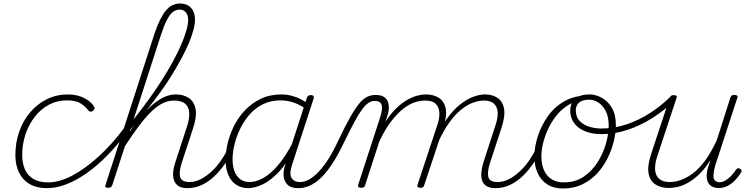

<svg xmlns="http://www.w3.org/2000/svg" viewBox="-20 -1059 4304 1098"><path d="M250 17Q161 17 114.5 -34.5Q68 -86 68 -173Q68 -245 90.5 -308Q113 -371 154 -418.5Q195 -466 249.5 -492.5Q304 -519 368 -519Q423 -519 464 -497Q505 -475 520 -446Q522 -442 521 -437.5Q520 -433 512 -426Q502 -419 496 -420.5Q490 -422 487 -426Q468 -451 440.5 -468Q413 -485 363 -485Q306 -485 259.5 -460Q213 -435 178.5 -390.5Q144 -346 125.5 -290Q107 -234 107 -173Q107 -127 122 -91.5Q137 -56 170 -36Q203 -16 255 -16Q264 -16 267.5 -11Q271 -6 270.5 0.5Q270 7 264.5 12Q259 17 250 17Z M251 17Q242 17 237 12Q232 7 232 0.5Q232 -6 238 -11Q244 -16 255 -16Q319 -16 392.5 -54.5Q466 -93 543.5 -163.5Q621 -234 693 -331Q700 -342 706.5 -339Q713 -336 715 -326.5Q717 -317 711 -309Q654 -232 594.5 -171Q535 -110 475.5 -68.5Q416 -27 359 -5Q302 17 251 17Z M1052 17Q1025 17 1006.5 8Q988 -1 978.5 -20Q969 -39 970 -67.5Q971 -96 984 -135L1050 -338Q1065 -384 1062 -416.5Q1059 -449 1038 -466.5Q1017 -484 975 -484Q942 -484 909.5 -468Q877 -452 843.5 -419Q810 -386 772.5 -336Q735 -286 691 -218L672 -227Q719 -306 761.5 -361.5Q804 -417 843 -452Q882 -487 917 -503Q952 -519 984 -519Q1028 -519 1058.5 -499.5Q1089 -480 1098 -437.5Q1107 -395 1085 -328L1020 -130Q1002 -74 1010.5 -46Q1019 -18 1064 -18Q1070 -18 1073.5 -12.5Q1077 -7 1075.5 -0.5Q1074 6 1068.5 11.5Q1063 17 1052 17ZM598 15Q588 15 584 11.5Q580 8 583 0L864 -868Q894 -957 928 -998Q962 -1039 1010 -1039Q1036 -1039 1055 -1028Q1074 -1017 1084.5 -996.5Q1095 -976 1095 -947Q1095 -921 1086 -887Q1077 -853 1060 -812.5Q1043 -772 1018.5 -726.5Q994 -681 963.5 -631Q933 -581 895 -529Q857 -477 814.5 -423.5Q772 -370 725 -317L622 0Q619 8 613.5 11.5Q608 15 598 15ZM744 -376Q789 -433 830 -489.5Q871 -546 906 -601Q941 -656 968.5 -706.5Q996 -757 1015.5 -802Q1035 -847 1045.5 -883.5Q1056 -920 1056 -945Q1056 -964 1050 -977Q1044 -990 1033 -997Q1022 -1004 1007 -1004Q985 -1004 967 -989Q949 -974 933 -942Q917 -910 900 -858Z M1052 17Q1043 17 1039 11.5Q1035 6 1036.5 -0.5Q1038 -7 1044.5 -12.5Q1051 -18 1063 -18Q1096 -18 1127.5 -34Q1159 -50 1189.5 -78Q1220 -106 1244.5 -142Q1269 -178 1287 -216Q1291 -225 1298 -224.5Q1305 -224 1310.5 -218.5Q1316 -213 1313 -204Q1293 -161 1265.5 -121Q1238 -81 1205 -50Q1172 -19 1133.5 -1Q1095 17 1052 17Z M1400 17Q1360 17 1330 -3Q1300 -23 1285 -60Q1270 -97 1270 -146Q1270 -189 1282 -240Q1294 -291 1319 -340.5Q1344 -390 1382.5 -430Q1421 -470 1472.5 -494.5Q1524 -519 1591 -519Q1627 -519 1665.5 -506Q1704 -493 1734 -471L1724 -440Q1682 -467 1648.5 -476Q1615 -485 1585 -485Q1530 -485 1486 -464Q1442 -443 1409.5 -406.5Q1377 -370 1355 -325.5Q1333 -281 1321.5 -235Q1310 -189 1310 -148Q1310 -108 1321 -79.5Q1332 -51 1353.5 -34.5Q1375 -18 1408 -18Q1444 -18 1485.5 -41Q1527 -64 1570 -114Q1613 -164 1654 -244L1662 -207Q1618 -120 1570 -71Q1522 -22 1478 -2.5Q1434 17 1400 17ZM1684 17Q1659 17 1641 8.5Q1623 0 1612.5 -18Q1602 -36 1601.5 -61.5Q1601 -87 1612 -120L1735 -500Q1738 -508 1743 -511.5Q1748 -515 1758 -515Q1770 -515 1773 -508.5Q1776 -502 1773 -494L1650 -116Q1633 -64 1647.5 -41Q1662 -18 1696 -18Q1703 -18 1705.5 -12.5Q1708 -7 1707 -0.5Q1706 6 1700.5 11.5Q1695 17 1684 17Z M1687 17Q1678 17 1674 11.5Q1670 6 1671.5 -0.5Q1673 -7 1680 -12.5Q1687 -18 1699 -18Q1715 -18 1738 -28Q1761 -38 1788.5 -63Q1816 -88 1848 -134.5Q1880 -181 1914 -254Q1953 -336 1982 -387.5Q2011 -439 2034.5 -467Q2058 -495 2080 -505.5Q2102 -516 2129 -516Q2139 -516 2141.5 -511Q2144 -506 2142 -499Q2140 -492 2134.5 -487Q2129 -482 2123 -482Q2104 -482 2087 -470.5Q2070 -459 2050.5 -433Q2031 -407 2007 -362Q1983 -317 1949 -248Q1912 -170 1877.5 -118.5Q1843 -67 1810.5 -37.5Q1778 -8 1747.5 4.5Q1717 17 1687 17Z M2045 15Q2035 15 2030.5 11Q2026 7 2028 -1L2152 -382Q2170 -435 2162.5 -458.5Q2155 -482 2123 -482Q2115 -482 2111 -487Q2107 -492 2108 -499Q2109 -506 2114.5 -511Q2120 -516 2128 -516Q2149 -516 2165 -510Q2181 -504 2191 -490.5Q2201 -477 2203 -456Q2205 -435 2199 -408L2184 -363Q2215 -410 2247 -440.5Q2279 -471 2309 -488Q2339 -505 2366 -512Q2393 -519 2415 -519Q2460 -519 2490.5 -499Q2521 -479 2529 -437.5Q2537 -396 2515 -328L2406 0Q2404 8 2399.5 11.5Q2395 15 2384 15Q2375 15 2370 11Q2365 7 2367 0L2479 -338Q2495 -383 2492.5 -416Q2490 -449 2470.5 -466.5Q2451 -484 2410 -484Q2382 -484 2349.5 -473Q2317 -462 2283.5 -435Q2250 -408 2216 -363.5Q2182 -319 2150 -252L2068 0Q2066 8 2061 11.5Q2056 15 2045 15ZM2813 17Q2787 17 2768.5 8.5Q2750 0 2740.5 -19Q2731 -38 2732.5 -67Q2734 -96 2746 -135L2812 -338Q2828 -383 2826 -416Q2824 -449 2804.5 -466.5Q2785 -484 2747 -484Q2719 -484 2686.5 -472.5Q2654 -461 2619.5 -434Q2585 -407 2551 -360.5Q2517 -314 2485 -244H2467Q2497 -326 2535 -379Q2573 -432 2613 -463Q2653 -494 2689 -506.5Q2725 -519 2752 -519Q2796 -519 2825.5 -499Q2855 -479 2862.5 -437.5Q2870 -396 2848 -328L2783 -130Q2765 -74 2773 -46Q2781 -18 2825 -18Q2831 -18 2833.5 -12.5Q2836 -7 2835.5 -0.5Q2835 6 2829.5 11.5Q2824 17 2813 17Z M2814 17Q2805 17 2801 11.5Q2797 6 2798.5 -0.5Q2800 -7 2806.5 -12.5Q2813 -18 2825 -18Q2858 -18 2889.5 -34Q2921 -50 2951.5 -78Q2982 -106 3006.5 -142Q3031 -178 3049 -216Q3053 -225 3060 -224.5Q3067 -224 3072.5 -218.5Q3078 -213 3075 -204Q3055 -161 3027.5 -121Q3000 -81 2967 -50Q2934 -19 2895.5 -1Q2857 17 2814 17Z M3200 19Q3147 19 3110.5 -4Q3074 -27 3055 -68.5Q3036 -110 3036 -164Q3036 -220 3056 -281Q3076 -342 3113.5 -395Q3151 -448 3208.5 -480.5Q3266 -513 3342 -513Q3350 -513 3350.5 -507Q3351 -501 3348 -495Q3345 -489 3339 -489Q3289 -489 3247.5 -468Q3206 -447 3174.5 -412.5Q3143 -378 3121 -334.5Q3099 -291 3087.5 -247Q3076 -203 3076 -164Q3076 -120 3090.5 -86.5Q3105 -53 3134 -34.5Q3163 -16 3204 -16Q3269 -16 3317 -48Q3365 -80 3397 -130.5Q3429 -181 3445 -237Q3461 -293 3461 -341Q3461 -392 3443.5 -425Q3426 -458 3400.5 -473.5Q3375 -489 3350 -489Q3341 -489 3336 -493.5Q3331 -498 3331 -504Q3331 -510 3336 -514.5Q3341 -519 3350 -519Q3386 -519 3421 -500Q3456 -481 3479 -442.5Q3502 -404 3502 -343Q3502 -301 3490.5 -252.5Q3479 -204 3455.5 -156Q3432 -108 3396 -68.5Q3360 -29 3311 -5Q3262 19 3200 19Z M3420 -292Q3366 -292 3325.5 -308.5Q3285 -325 3263 -355.5Q3241 -386 3241 -426Q3241 -451 3251 -472Q3261 -493 3286 -506Q3311 -519 3351 -519Q3360 -519 3365 -514.5Q3370 -510 3370 -504Q3370 -498 3365.5 -493.5Q3361 -489 3352 -489Q3322 -489 3304.5 -480.5Q3287 -472 3280 -458Q3273 -444 3273 -428Q3273 -389 3296 -366Q3319 -343 3352.5 -333.5Q3386 -324 3418 -324Q3493 -324 3564 -348Q3635 -372 3699.5 -414Q3764 -456 3816 -508Q3822 -514 3829.5 -510Q3837 -506 3841 -498.5Q3845 -491 3838 -484Q3782 -430 3714.5 -386.5Q3647 -343 3572.5 -317.5Q3498 -292 3420 -292Z M3806 16Q3761 16 3729.5 -3.5Q3698 -23 3689.5 -65Q3681 -107 3702 -173L3810 -500Q3813 -508 3818 -511.5Q3823 -515 3834 -515Q3842 -515 3847.5 -511Q3853 -507 3849 -499L3738 -163Q3724 -119 3726.5 -86.5Q3729 -54 3750 -36Q3771 -18 3810 -18Q3841 -18 3874.5 -30Q3908 -42 3943.5 -68.5Q3979 -95 4013 -141.5Q4047 -188 4079 -257L4157 -501Q4160 -510 4164.5 -513Q4169 -516 4180 -516Q4189 -516 4194.5 -512.5Q4200 -509 4197 -501L4070 -112Q4061 -79 4060 -57.5Q4059 -36 4069 -26.5Q4079 -17 4095 -17Q4112 -17 4129.5 -27.5Q4147 -38 4162.5 -54.5Q4178 -71 4188 -87Q4192 -93 4197.5 -96Q4203 -99 4211 -95Q4219 -90 4220.5 -84Q4222 -78 4217 -71Q4205 -51 4186 -30.5Q4167 -10 4143.5 3Q4120 16 4090 16Q4070 16 4055.5 9.5Q4041 3 4032 -10.5Q4023 -24 4021.5 -46Q4020 -68 4028 -98L4043 -144Q4013 -96 3980.5 -64.5Q3948 -33 3916.5 -15Q3885 3 3856.5 9.5Q3828 16 3806 16Z"/></svg>

Font: Playwrite CO Thin
Style: Regular
Weight: 250
Version: Version 1.002